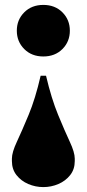

<svg xmlns="http://www.w3.org/2000/svg" viewBox="-20 -545 353 782"><path d="M156.5 -315Q109 -315 78.8 -345.2Q48.5 -375.5 48.5 -420Q48.5 -464.5 78.8 -494.8Q109 -525 156.5 -525Q204 -525 234.2 -494.8Q264.5 -464.5 264.5 -420Q264.5 -375.5 234.2 -345.2Q204 -315 156.5 -315ZM28.5 111V101Q28.5 75.5 48.8 32.2Q69 -11 96.5 -77Q124 -143 145.5 -236.5H167.5Q189.5 -143 216.8 -77Q244 -11 264.2 32.2Q284.5 75.5 284.5 101V111Q284.5 144.5 265.8 168.2Q247 192 217.8 204.5Q188.5 217 156.5 217Q124.5 217 95.2 204.5Q66 192 47.2 168.2Q28.5 144.5 28.5 111Z"/></svg>

Font: Newsreader Display ExtraBold
Style: Regular
Weight: 800
Designer: Hugues Gentile
Foundry: Production Type
Version: Version 1.001